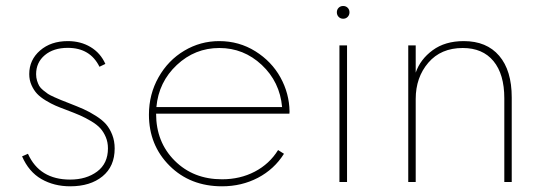

<svg xmlns="http://www.w3.org/2000/svg" viewBox="-20 -620 1856 654"><path d="M55.2 -87.4 75.2 -96.2Q114.7 -8.3 218.8 -8.3Q273.9 -8.3 310.8 -35.6Q347.7 -63 347.7 -114.7Q347.7 -135.7 340.3 -153.1Q333 -170.4 321.8 -182.9Q310.5 -195.3 290.5 -207.3Q270.5 -219.2 252.4 -227.1Q234.4 -234.9 206.1 -245.6Q183.6 -253.9 168.9 -260.3Q154.3 -266.6 135.7 -277.8Q117.2 -289.1 106.2 -300.8Q95.2 -312.5 87.4 -329.8Q79.6 -347.2 79.6 -367.7Q79.6 -416 116.5 -448Q153.3 -480 210.9 -480Q254.9 -480 288.6 -459.7Q322.3 -439.5 338.9 -402.3L318.8 -392.6Q287.1 -457 210.9 -457Q162.1 -457 132.6 -432.1Q103 -407.2 103 -367.2Q103 -355.5 106.2 -345.2Q109.4 -335 113.5 -327.6Q117.7 -320.3 127.2 -312.5Q136.7 -304.7 143.3 -300.3Q149.9 -295.9 164.6 -289.3Q179.2 -282.7 187.3 -279.5Q195.3 -276.4 213.9 -269Q244.1 -257.3 264.4 -248.3Q284.7 -239.3 306.6 -225.3Q328.6 -211.4 341.3 -196.8Q354 -182.1 362.3 -160.9Q370.6 -139.6 370.6 -114.3Q370.6 -53.2 329.1 -19.3Q287.6 14.6 219.2 14.6Q164.1 14.6 121.1 -10Q78.1 -34.7 55.2 -87.4Z M487.3 -229.5Q487.3 -298.8 520 -356.7Q552.7 -414.6 607.7 -447.3Q662.6 -480 726.6 -480Q794.4 -480 849.9 -445.3Q905.3 -410.6 935.3 -356.2Q965.3 -301.8 966.3 -240.2Q966.3 -236.3 965.8 -232.9H511.7Q511.7 -135.7 575.2 -72.5Q638.7 -9.3 736.3 -9.3Q797.9 -9.3 847.9 -35.4Q897.9 -61.5 927.2 -108.9L947.3 -96.2Q914.1 -43.5 858.6 -14.4Q803.2 14.6 736.3 14.6Q627.9 14.6 557.6 -55.4Q487.3 -125.5 487.3 -229.5ZM512.7 -255.4H940.9Q933.1 -341.3 871.6 -398.9Q810.1 -456.5 727.1 -456.5Q644 -456.5 582.3 -398.7Q520.5 -340.8 512.7 -255.4Z M1162.1 0H1136.2V-465.3H1162.1ZM1133.5 -562.5Q1127.4 -568.8 1127.4 -578.1Q1127.4 -587.4 1133.5 -593.5Q1139.6 -599.6 1148.9 -599.6Q1158.2 -599.6 1164.3 -593.5Q1170.4 -587.4 1170.4 -578.1Q1170.4 -568.8 1164.3 -562.5Q1158.2 -556.2 1148.9 -556.2Q1139.6 -556.2 1133.5 -562.5Z M1370.6 -465.3H1396V-372.6Q1411.6 -418 1453.9 -449Q1496.1 -480 1559.6 -480Q1637.7 -480 1680.4 -429.9Q1723.1 -379.9 1723.1 -288.1V0H1697.8V-285.2Q1697.8 -367.2 1660.9 -411.9Q1624 -456.5 1556.2 -456.5Q1481.9 -456.5 1439 -406.5Q1396 -356.4 1396 -282.7V0H1370.6Z"/></svg>

Font: Spartan MB Thin
Style: Regular
Weight: 100
Designer: Matt Bailey, Mirko Velimirovic
Foundry: Matt Bailey
Version: Version 1.005